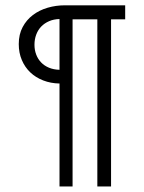

<svg xmlns="http://www.w3.org/2000/svg" viewBox="-20 -542 528 704"><path d="M439 -471.2H387.2V141.6H336.9V-471.2H246.1V141.6H198.2V-235.8Q166 -236.3 138.4 -247.1Q110.8 -257.8 91.1 -276.6Q71.3 -295.4 60.1 -321.8Q48.8 -348.1 48.8 -380.4Q48.8 -416 63 -442.6Q77.1 -469.2 100.8 -487.1Q124.5 -504.9 154.8 -513.7Q185.1 -522.5 217.3 -522.5H439ZM198.2 -472.2Q177.2 -471.7 160.2 -464.4Q143.1 -457 131.1 -444.6Q119.1 -432.1 112.8 -415Q106.4 -397.9 106.4 -377.9Q106.4 -358.4 112.8 -341.8Q119.1 -325.2 130.9 -313Q142.6 -300.8 159.7 -293.7Q176.8 -286.6 198.2 -286.1Z"/></svg>

Font: SengPathom
Style: Regular
Weight: 400
Designer: John M. Durdin
Foundry: Lao Script for Windows
Version: Version 1.300